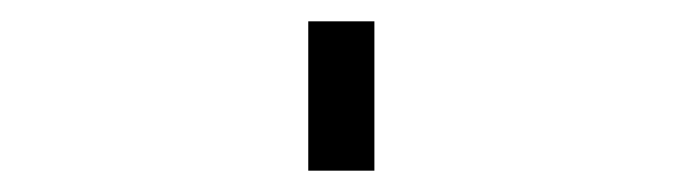

<svg xmlns="http://www.w3.org/2000/svg" viewBox="-20 60 640 180"><path d="M269 220V80H331V220Z"/></svg>

Font: Iosevka Light Extended
Style: Regular
Weight: 300
Width: 7
Monospace: yes
Designer: Belleve Invis
Foundry: Belleve Invis
Version: Version 32.5.0; ttfautohint (v1.8.4)